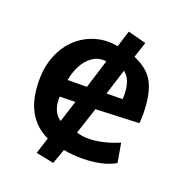

<svg xmlns="http://www.w3.org/2000/svg" viewBox="-130 -723 827 911"><g transform="rotate(20 284.0 -268.0)"><path d="M44 -261Q44 -165 78.5 -104Q113 -43 177 -14L151 68L241 86L268 11Q315 20 364 19.5Q413 19 456 9.5Q499 0 528 -18L511 -115Q480 -101 442 -91Q404 -81 366 -79.5Q328 -78 298 -88L342 -222L561 -231Q562 -238 562.5 -253Q563 -268 563 -276Q563 -370 536 -428Q509 -486 431 -519L457 -598L365 -622L339 -539Q281 -550 228 -535Q175 -520 133.5 -483Q92 -446 68 -389.5Q44 -333 44 -261ZM171 -307Q177 -346 195 -381Q213 -416 243 -437Q273 -458 313 -453L268 -308ZM241 -222 206 -113Q184 -127 172.5 -153Q161 -179 162 -220ZM366 -310 407 -440Q432 -420 441 -386.5Q450 -353 447 -311Z"/></g></svg>

Font: Repo DemiBold
Style: Regular
Weight: 600
Designer: Stefan Peev
Foundry: Context Ltd
Version: Version 1.502